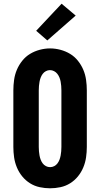

<svg xmlns="http://www.w3.org/2000/svg" viewBox="-20 -1007 540 1035"><path d="M250 8Q222 8 194 2Q166 -4 142 -19Q118 -34 100 -56Q82 -78 71 -104.5Q60 -131 56 -159Q52 -187 52 -215V-520Q52 -548 56 -576.5Q60 -605 71 -631Q82 -657 100 -679.5Q118 -702 142 -716.5Q166 -731 194 -738.5Q222 -746 250 -746Q278 -746 306 -738.5Q334 -731 358 -716.5Q382 -702 400 -679.5Q418 -657 429 -631Q440 -605 444 -576.5Q448 -548 448 -520V-215Q448 -187 444 -159Q440 -131 429 -104.5Q418 -78 400 -56Q382 -34 358 -19Q334 -4 306 2Q278 8 250 8ZM250 -106Q262 -106 272.5 -111.5Q283 -117 290 -126.5Q297 -136 301 -147Q305 -158 307 -169Q309 -180 310 -191.5Q311 -203 311 -215V-520Q311 -532 310 -543.5Q309 -555 307 -566.5Q305 -578 300.5 -589Q296 -600 289 -609Q282 -618 271.5 -623.5Q261 -629 249 -629Q238 -629 227.5 -623.5Q217 -618 210 -608.5Q203 -599 199 -588Q195 -577 193 -566Q191 -555 190 -543.5Q189 -532 189 -520V-215Q189 -203 190 -191.5Q191 -180 193 -169Q195 -158 199 -147Q203 -136 210 -126.5Q217 -117 227.5 -111.5Q238 -106 250 -106ZM235 -789 175 -841 312 -987 388 -923Z"/></svg>

Font: Iosevka Slab Heavy
Style: Regular
Weight: 900
Monospace: yes
Designer: Belleve Invis
Foundry: Belleve Invis
Version: Version 11.1.0; ttfautohint (v1.8.3)